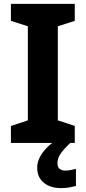

<svg xmlns="http://www.w3.org/2000/svg" viewBox="-20 -734 441 986"><path d="M364 0H36V-87L123 -116V-599L36 -627V-714H364V-627L277 -599V-116L364 -87ZM275 104Q275 124 286 133Q297 142 315 142Q330 142 345 139Q360 136 370 133V221Q354 225 336 228.5Q318 232 294 232Q238 232 204.5 204Q171 176 171 127Q171 51 276 -21L341 0Q307 32 291 55.5Q275 79 275 104Z"/></svg>

Font: Noto Sans Cherokee
Style: Bold
Weight: 700
Designer: Monotype Design Team
Foundry: Monotype Imaging Inc.
Version: Version 2.001; ttfautohint (v1.8.4.7-5d5b)